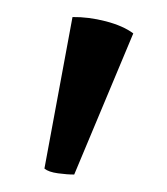

<svg xmlns="http://www.w3.org/2000/svg" viewBox="-20 -101 194 223"><path d="M66.2 101.7Q58.5 101.8 47.4 100.3Q36.4 98.8 31.6 94.8L64.2 -81.2Q82.5 -81.5 102.8 -76.3Q123.1 -71 134.8 -62.2Z"/></svg>

Font: Arima Thin
Style: Regular
Weight: 100
Designer: Joana Correia and Natanael Gama
Foundry: NDISCOVER
Version: Version 1.101;gftools[0.9.23]